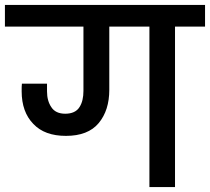

<svg xmlns="http://www.w3.org/2000/svg" viewBox="-44 -760 853 780"><path d="M-24 -740C-24 -740 -24 -652 -24 -652C-24 -652 295 -652 295 -652C295 -652 295 -391 295 -391C295 -391 295 -391 295 -391C295 -364 290 -342 279 -325C268 -307 248 -298 221 -298C221 -298 221 -298 221 -298C195 -298 176 -307 165 -324C153 -341 147 -363 147 -389C147 -389 147 -420 147 -420C147 -420 45 -420 45 -420C45 -420 45 -420 45 -420C44 -413 44 -403 44 -389C44 -389 44 -389 44 -389C44 -333 60 -289 91 -257C122 -224 166 -208 224 -208C224 -208 224 -208 224 -208C283 -208 328 -225 357 -260C386 -295 400 -340 400 -395C400 -395 400 -652 400 -652C400 -652 563 -652 563 -652C563 -652 563 0 563 0C563 0 667 0 667 0C667 0 667 -652 667 -652C667 -652 789 -652 789 -652C789 -652 789 -740 789 -740C789 -740 -24 -740 -24 -740Z"/></svg>

Font: Girnar Poppins
Style: Medium
Weight: 500
Designer: Ninad Kale (Devanagari), Jonny Pinhorn (Latin)
Foundry: Indian Type Foundry
Version: ""